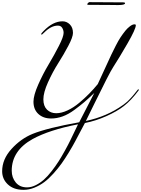

<svg xmlns="http://www.w3.org/2000/svg" viewBox="-117 -1084 1310 1784"><path d="M712 -1064Q770 -1064 884 -1063Q998 -1062 1029 -1062Q1045 -1062 1045 -1054Q1045 -1037 980 -1037Q960 -1037 893 -1038Q826 -1039 705 -1039Q693 -1039 693 -1046Q693 -1048 701 -1056Q709 -1064 712 -1064ZM608 71Q341 123 186 208Q-8 316 -8 502Q-8 566 29.5 611.5Q67 657 134 657Q174 657 215 636.5Q256 616 291 585Q326 554 363.5 505.5Q401 457 428 414.5Q455 372 487 314Q519 256 536.5 219.5Q554 183 578 133.5Q602 84 608 71ZM405 -32Q454 -32 510 -58Q566 -84 618.5 -128Q671 -172 712 -214Q753 -256 791 -302Q821 -366 861.5 -455Q902 -544 918 -577.5Q934 -611 958.5 -659Q983 -707 1002.5 -736.5Q1022 -766 1049 -800Q1066 -821 1090 -839.5Q1114 -858 1133 -858Q1145 -858 1145 -850Q1145 -814 1067 -679Q989 -544 937 -464Q917 -434 872.5 -347Q828 -260 761 -123Q694 14 681 40Q878 -2 1025 -108Q1036 -116 1047.5 -125Q1059 -134 1066.5 -140.5Q1074 -147 1085 -159Q1096 -171 1100.5 -175.5Q1105 -180 1117 -194Q1129 -208 1131 -210.5Q1133 -213 1146.5 -230Q1160 -247 1161 -248Q1165 -254 1169 -254Q1173 -254 1173 -250Q1173 -248 1171 -244Q1103 -152 1033 -98Q972 -50 873 -5.5Q774 39 672 59Q660 81 631.5 135Q603 189 581 230.5Q559 272 523 331.5Q487 391 455 435.5Q423 480 379.5 528.5Q336 577 294.5 608Q253 639 203 659.5Q153 680 102 680Q10 680 -43.5 630Q-97 580 -97 507Q-97 396 -10.5 300.5Q76 205 186 160Q322 105 619 52Q754 -208 759 -220Q701 -165 666 -135Q631 -105 575 -63.5Q519 -22 465 -2.5Q411 17 358 17Q285 17 239.5 -25Q194 -67 194 -139Q194 -198 238 -297.5Q282 -397 334 -484Q386 -571 430 -657Q474 -743 474 -779Q474 -804 461 -825Q448 -846 421 -846Q358 -846 294 -782Q274 -762 272 -762Q266 -762 266 -768Q266 -774 288 -796Q375 -886 464 -886Q503 -886 532 -857Q561 -828 561 -778Q561 -740 518 -658.5Q475 -577 423.5 -496Q372 -415 329 -319.5Q286 -224 286 -161Q286 -98 320 -65Q354 -32 405 -32Z"/></svg>

Font: Miama Nueva
Style: Medium
Weight: 400
Italic angle: -28°
Version: Version 1.0